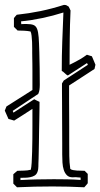

<svg xmlns="http://www.w3.org/2000/svg" viewBox="-27 -756 413 790"><path d="M334 -40.5V-2Q330.1 2.4 326.9 6.6Q323.7 10.7 319.8 14.6Q286.6 12.7 254.2 12Q221.7 11.2 188.5 11.2Q151.9 11.2 115.7 12Q79.6 12.7 43 14.6L27.8 -0.5V-39.1Q31.7 -43 35.9 -46.1Q40 -49.3 44.4 -53.2Q58.1 -53.7 72 -54Q85.9 -54.2 99.6 -57.6Q102.1 -66.4 103.3 -86.2Q104.5 -106 105.2 -131.1Q106 -156.2 106.2 -184.1Q106.4 -211.9 106.4 -236.8Q106.4 -261.7 106.4 -281Q106.4 -300.3 106.4 -308.1Q87.9 -295.9 69.1 -283.9Q50.3 -272 31.2 -259.8Q25.4 -261.7 19.5 -263.4Q13.7 -265.1 7.8 -266.6Q3.9 -275.4 0.2 -283.9Q-3.4 -292.5 -7.3 -300.8Q-5.4 -305.2 -3.9 -309.3Q-2.4 -313.5 -0.5 -317.9Q26.4 -335 53 -351.8Q79.6 -368.7 106.4 -385.7V-447.8Q106.4 -450.2 106.4 -464.1Q106.4 -478 106.2 -493.9Q106 -509.8 105.7 -523.7Q105.5 -537.6 105.5 -540Q105.5 -545.4 105.5 -557.6Q105.5 -569.8 105 -583.3Q104.5 -596.7 103 -608.9Q101.6 -621.1 98.6 -626.5Q85.9 -628.9 72.3 -629.6Q58.6 -630.4 45.4 -630.4L30.3 -645.5V-681.6Q33.2 -685.5 36.1 -688.7Q39.1 -691.9 42 -695.3Q92.3 -700.7 139.6 -710.4Q187 -720.2 235.8 -735.8Q238.3 -735.8 240.5 -735.6Q242.7 -735.4 245.1 -734.9L255.4 -729Q257.8 -725.1 259.5 -720.9Q261.2 -716.8 263.2 -712.9Q261.7 -680.7 261 -653.3Q260.3 -626 260 -599.6Q259.8 -573.2 259.5 -545.9Q259.3 -518.6 259.3 -486.3Q256.8 -486.3 256.8 -487.3Q256.8 -488.3 262.7 -491.2Q268.6 -494.1 278.8 -499.3Q289.1 -504.4 302.5 -512.2Q315.9 -520 330.6 -530.8Q335.9 -529.3 340.8 -527.6Q345.7 -525.9 351.1 -524.4Q355 -516.1 358.4 -507.3Q361.8 -498.5 365.7 -489.7Q364.7 -485.4 363.8 -481Q362.8 -476.6 361.8 -472.2Q335.4 -455.1 309.6 -438.2Q283.7 -421.4 257.3 -404.3Q257.3 -398.4 257.3 -380.4Q257.3 -362.3 257.3 -338.1Q257.3 -314 257.6 -286.9Q257.8 -259.8 257.8 -235.6Q257.8 -211.4 257.8 -192.9Q257.8 -174.3 257.8 -168Q257.8 -141.6 258.1 -114.5Q258.3 -87.4 262.2 -61Q266.1 -57.6 273.4 -56.2Q280.8 -54.7 289.3 -54.2Q297.9 -53.7 306.4 -53.7Q314.9 -53.7 321.3 -53.2ZM290.5 -26.4Q288.1 -26.9 286.1 -26.9Q284.2 -26.9 281.7 -26.9Q279.3 -26.9 276.9 -26.6Q274.4 -26.4 272 -26.4Q256.8 -26.4 248.3 -34.9Q239.7 -43.5 235.4 -56.9Q231 -70.3 230 -87.2Q229 -104 229 -120.6V-138.7Q229 -146.5 229 -167.5Q229 -188.5 228.8 -216.3Q228.5 -244.1 228.5 -275.1Q228.5 -306.2 228.3 -334Q228 -361.8 228 -383.3Q228 -404.8 228 -412.6Q230 -415.5 231.7 -418.7Q233.4 -421.9 235.4 -424.8Q260.3 -440.9 284.9 -457Q309.6 -473.1 334.5 -489.3Q333.5 -491.2 332.8 -492.9Q332 -494.6 331.1 -496.6L252 -445.3Q246.1 -448.2 239.5 -454.8Q232.9 -461.4 227.1 -464.4Q227.1 -526.9 229.2 -584.7Q231.4 -642.6 233.9 -704.6Q147.9 -677.2 59.6 -668L60.5 -656.7Q66.9 -657.2 72.3 -657.2Q77.6 -657.2 82.5 -657.2Q100.6 -657.2 110.6 -653.3Q120.6 -649.4 125.5 -637.5Q130.4 -625.5 132.1 -602.5Q133.8 -579.6 134.8 -541.5Q135.7 -507.8 136.2 -474.9Q136.7 -441.9 136.7 -407.7Q136.7 -396.5 135.5 -387.2Q134.3 -377.9 130.4 -369.6Q104 -352.5 77.9 -334.7Q51.8 -316.9 25.4 -299.8L28.3 -292.5Q49.8 -306.6 70.8 -320.1Q91.8 -333.5 113.8 -347.7Q119.1 -344.7 124.8 -342Q130.4 -339.4 135.7 -336.9Q135.7 -329.6 135.5 -310.8Q135.3 -292 134.8 -267.8Q134.3 -243.7 133.8 -216.8Q133.3 -189.9 133.1 -166.3Q132.8 -142.6 132.3 -125.2Q131.8 -107.9 131.8 -102.5Q131.3 -92.3 131.1 -84.7Q130.9 -77.1 130.9 -71.3Q130.9 -65.4 130.1 -60.1Q129.4 -54.7 127 -48.3Q123.5 -38.6 115.5 -33.7Q107.4 -28.8 97.2 -26.9Q86.9 -24.9 76.2 -24.7Q65.4 -24.4 57.1 -24.4V-15.1Q91.8 -17.1 125.7 -17.8Q159.7 -18.6 194.3 -18.6Q222.2 -18.6 249.5 -18.1Q276.9 -17.6 304.7 -15.6V-25.4Z"/></svg>

Font: XB Kayhan Pook
Style: Regular
Weight: 700
Designer: Behnam
Foundry: Irmug
Version: Version 7.300 2009